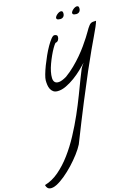

<svg xmlns="http://www.w3.org/2000/svg" viewBox="-466 -1024 1370 1915"><g transform="rotate(-15 219.0 -67.0)"><path d="M-239.3 730.5Q-161.1 708 -92.3 648.9Q-23.4 589.8 36.6 508.3Q96.7 426.8 147.9 331.1Q199.2 235.4 241.7 138.7Q284.2 42 318.4 -47.9Q352.5 -137.7 378.4 -205.6Q404.3 -273.4 414.6 -295.9Q424.8 -318.4 449.2 -349.6Q424.8 -323.2 387.2 -287.1Q349.6 -251 305.7 -218.8Q261.7 -186.5 214.8 -164.1Q168 -141.6 126 -141.6Q98.6 -141.6 81.5 -153.8Q64.5 -166 54.7 -185.1Q44.9 -204.1 41.5 -228Q38.1 -252 38.1 -276.4Q38.1 -296.9 48.8 -335.4Q59.6 -374 77.1 -419.9Q94.7 -465.8 116.2 -513.7Q137.7 -561.5 160.2 -600.6Q182.6 -639.6 202.6 -664.6Q222.7 -689.5 236.3 -689.5Q249 -689.5 258.8 -683.6Q268.6 -677.7 268.6 -664.1Q268.6 -645.5 258.8 -630.4Q249 -615.2 228.5 -612.3Q214.8 -596.7 197.8 -566.9Q180.7 -537.1 164.1 -500.5Q147.5 -463.9 132.8 -423.8Q118.2 -383.8 110.8 -347.7Q103.5 -311.5 104.5 -282.2Q105.5 -252.9 120.1 -238.3Q134.8 -223.6 164.1 -226.6Q193.4 -229.5 242.2 -257.8Q292 -293.9 335.9 -336.9Q379.9 -379.9 417 -423.8Q454.1 -467.8 483.4 -509.3Q512.7 -550.8 534.2 -584.5Q555.7 -618.2 568.4 -640.6Q581.1 -663.1 585 -668.9Q595.7 -684.6 603.5 -694.8Q611.3 -705.1 620.6 -710.9Q629.9 -716.8 642.6 -718.8Q655.3 -720.7 676.8 -720.7Q668.9 -694.3 655.3 -662.6Q641.6 -630.9 617.7 -580.6Q593.8 -530.3 557.6 -452.6Q521.5 -375 470.2 -256.3Q418.9 -137.7 350.1 29.3Q281.2 196.3 191.4 425.8Q170.9 466.8 133.3 516.6Q95.7 566.4 51.3 613.8Q6.8 661.1 -40.5 700.2Q-87.9 739.3 -128.4 759.8Q-168.9 780.3 -199.2 775.4Q-229.5 770.5 -239.3 730.5ZM336.9 -829.1Q310.5 -829.1 303.2 -838.4Q295.9 -847.7 301.3 -859.4Q306.6 -871.1 319.8 -882.8Q333 -894.5 346.7 -899.9Q360.4 -905.3 371.1 -900.9Q381.8 -896.5 381.8 -876Q381.8 -854.5 369.6 -841.8Q357.4 -829.1 336.9 -829.1ZM503.9 -835.9Q477.5 -835.9 470.2 -845.2Q462.9 -854.5 468.3 -866.2Q473.6 -877.9 486.8 -889.6Q500 -901.4 513.7 -906.7Q527.3 -912.1 538.1 -907.7Q548.8 -903.3 548.8 -882.8Q548.8 -861.3 536.6 -848.6Q524.4 -835.9 503.9 -835.9Z"/></g></svg>

Font: La Belle Aurore
Style: Regular
Weight: 400
Version: Version 1.001 2001